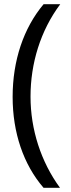

<svg xmlns="http://www.w3.org/2000/svg" viewBox="-20 -734 336 912"><path d="M40 -273.9C40 -104 91.3 47.4 187 158.2H265.1C174.8 35.2 125 -118.7 125 -274.9C125 -433.6 172.4 -588.4 266.1 -713.9H187C91.8 -600.6 40 -446.3 40 -273.9Z"/></svg>

Font: Open Sans
Style: Regular
Weight: 400
Foundry: Ascender Corporation
Version: Version 1.100;PS 001.100;hotconv 1.0.88;makeotf.lib2.5.64775